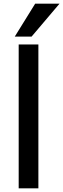

<svg xmlns="http://www.w3.org/2000/svg" viewBox="-20 -1028 345 1048"><path d="M60.5 -828.1 171.9 -1007.8H304.7L152.3 -828.1ZM82 0V-785.2H189.5V0Z"/></svg>

Font: Gothic A1 SemiBold
Style: Regular
Weight: 600
Version: Version 2.50